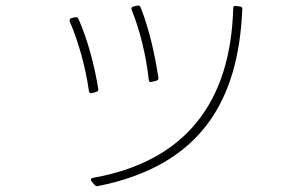

<svg xmlns="http://www.w3.org/2000/svg" viewBox="-20 -636 1040 680"><path d="M507 -353C507 -347 511 -344 517 -346L534 -350C539 -352 542 -355 541 -361C528 -444 509 -532 478 -610C475 -616 472 -617 466 -616L452 -613C446 -611 444 -607 446 -602C477 -525 497 -440 507 -353ZM304 6 315 19C319 23 322 24 327 23C693 -50 825 -282 838 -603C839 -609 836 -612 830 -613L815 -615C809 -616 806 -613 806 -607C797 -278 641 -65 309 -6C302 -5 300 0 304 6ZM306 -306 322 -311C327 -312 329 -316 328 -321C315 -403 291 -494 258 -569C256 -574 252 -576 247 -575L233 -572C227 -570 225 -566 227 -560C259 -485 283 -398 295 -313C296 -307 300 -305 306 -306Z"/></svg>

Font: LINE Seed JP_OTF Thin
Style: Regular
Weight: 250
Designer: LY Corporation & Fontrix & Fontworks
Version: Version 1.007